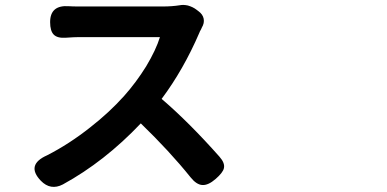

<svg xmlns="http://www.w3.org/2000/svg" viewBox="-20 -726 1540 765"><path d="M142.6 -5.9Q82 -69.3 168 -107.4Q255.9 -152.3 339.8 -218.8Q416 -278.3 474.6 -343.8Q522.5 -397.5 562.5 -461.9Q601.6 -527.3 617.2 -578.1H293Q276.4 -578.1 242.7 -575.7Q209 -573.2 194.3 -587.9Q179.7 -602.5 179.7 -637.7Q179.7 -707 254.9 -701.2Q269.5 -700.2 293 -700.2H460.9H629.9Q665 -700.2 696.3 -705.1Q710 -708 728.5 -704.1Q749 -698.2 762.7 -687.5L770.5 -681.6Q788.1 -668.9 791.5 -651.4Q794.9 -633.8 784.2 -616.2Q782.2 -610.4 776.4 -600.6Q775.4 -596.7 774.4 -595.7Q710.9 -448.2 624 -332Q733.4 -238.3 854.5 -101.6Q877 -76.2 872.1 -55.7Q868.2 -38.1 838.9 -12.7Q809.6 12.7 786.1 11.2Q762.7 9.8 739.3 -19.5Q656.2 -123 541 -234.4Q396.5 -82 230.5 8.8Q181.6 34.2 142.6 -5.9Z"/></svg>

Font: Bpmf GenSen Rounded B
Style: B
Weight: 700
Foundry: But Ko
Version: Version 1.320